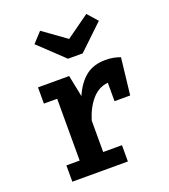

<svg xmlns="http://www.w3.org/2000/svg" viewBox="-149 -933 912 1039"><g transform="rotate(-20 307.5 -413.5)"><path d="M87.7 0V-93.8H164.1V-449.7H87.7V-543.1H267.2L292.3 -418.5Q322.1 -487.2 367.2 -522.6Q412.3 -557.9 480.5 -557.9Q506.7 -557.9 526.7 -553.8Q546.7 -549.7 565.6 -543.1L541.5 -331.3H451.3V-437.4Q398.5 -432.8 360 -389.5Q321.5 -346.2 299.5 -275.4V-93.8H407.7V0ZM469.2 -827.2 520.5 -769.2 377.9 -633.3H293.3L149.7 -769.2L203.1 -827.2L335.9 -731.8Z"/></g></svg>

Font: Fira Code SemiBold
Style: Regular
Weight: 600
Designer: Carrois Corporate, Edenspiekermann AG, Nikita Prokopov
Foundry: Carrois Corporate, Edenspiekermann AG, Nikita Prokopov
Version: Version 6.002